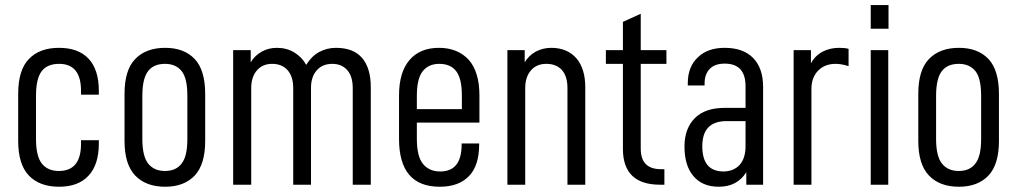

<svg xmlns="http://www.w3.org/2000/svg" viewBox="-20 -709 3903 737"><path d="M49.8 -168V-348.6Q49.8 -440.4 90.8 -482.4Q131.8 -525.4 206.1 -525.4Q280.3 -525.4 319.3 -484.4Q359.4 -442.4 359.4 -360.4V-345.7H291V-360.4Q291 -463.9 207 -463.9Q162.1 -463.9 140.6 -436.5Q118.2 -408.2 118.2 -340.8V-175.8Q118.2 -109.4 140.6 -81.1Q163.1 -52.7 206.1 -52.7Q291 -52.7 291 -157.2V-170.9H359.4V-158.2Q359.4 -76.2 319.3 -34.2Q280.3 7.8 207 7.8Q131.8 7.8 90.8 -35.2Q49.8 -78.1 49.8 -168Z M458 -168V-348.6Q458 -440.4 499 -482.4Q540 -525.4 614.3 -525.4Q686.5 -525.4 727.5 -482.4Q767.6 -439.5 767.6 -348.6V-168Q767.6 -78.1 727.5 -35.2Q686.5 7.8 614.3 7.8Q540 7.8 499 -35.2Q458 -78.1 458 -168ZM699.2 -175.8V-340.8Q699.2 -408.2 677.7 -435.5Q655.3 -463.9 613.3 -463.9Q570.3 -463.9 548.8 -436.5Q526.4 -408.2 526.4 -340.8V-175.8Q526.4 -109.4 548.8 -81.1Q571.3 -52.7 613.3 -52.7Q656.2 -52.7 677.7 -82Q699.2 -109.4 699.2 -175.8Z M875 -516.6H942.4V-469.7Q957 -495.1 984.4 -510.7Q1010.7 -525.4 1043 -525.4Q1080.1 -525.4 1109.4 -507.8Q1139.6 -489.3 1155.3 -460Q1165 -475.6 1176.8 -487.8Q1188.5 -500 1204.1 -508.8Q1234.4 -525.4 1269.5 -525.4Q1336.9 -525.4 1370.1 -486.3Q1403.3 -447.3 1403.3 -374V0H1334V-371.1Q1334 -416 1312.5 -440.4Q1291 -463.9 1255.9 -463.9Q1217.8 -463.9 1196.3 -439.5Q1173.8 -414.1 1173.8 -372.1V0H1105.5V-371.1Q1105.5 -415 1084 -439.5Q1062.5 -463.9 1024.4 -463.9Q988.3 -463.9 966.8 -439.5Q944.3 -414.1 944.3 -371.1V0H875Z M1580.1 -238.3V-176.8Q1580.1 -108.4 1603.5 -80.1Q1627 -50.8 1669.9 -50.8Q1752 -50.8 1752 -154.3V-158.2H1819.3V-155.3Q1819.3 -73.2 1780.3 -33.2Q1741.2 7.8 1668 7.8Q1511.7 7.8 1511.7 -175.8V-342.8Q1511.7 -432.6 1552.7 -479.5Q1592.8 -525.4 1665 -525.4Q1736.3 -525.4 1779.3 -479.5Q1820.3 -432.6 1820.3 -342.8V-238.3ZM1580.1 -340.8V-290H1752.9V-342.8Q1752.9 -408.2 1730.5 -436.5Q1709 -463.9 1666 -463.9Q1625 -463.9 1602.5 -435.5Q1580.1 -407.2 1580.1 -340.8Z M1927.7 -516.6H1994.1V-469.7Q2008.8 -495.1 2036.1 -510.7Q2064.5 -525.4 2095.7 -525.4Q2157.2 -525.4 2192.4 -485.4Q2226.6 -445.3 2226.6 -374V0H2158.2V-371.1Q2158.2 -416 2136.7 -440.4Q2115.2 -463.9 2077.1 -463.9Q2040 -463.9 2018.6 -439.5Q1996.1 -414.1 1996.1 -371.1V0H1927.7Z M2439.5 -463.9V-138.7Q2439.5 -98.6 2459 -79.1Q2478.5 -59.6 2516.6 -59.6H2530.3V0H2513.7Q2372.1 0 2371.1 -135.7V-463.9H2305.7V-516.6H2371.1V-625L2439.5 -656.2V-516.6H2538.1V-463.9Z M2909.2 -375V0H2844.7V-47.9Q2809.6 7.8 2739.3 7.8Q2675.8 7.8 2641.6 -33.2Q2607.4 -73.2 2607.4 -146.5Q2607.4 -215.8 2647.5 -255.9Q2686.5 -294.9 2761.7 -294.9H2841.8V-377.9Q2841.8 -464.8 2761.7 -464.8Q2724.6 -464.8 2705.1 -445.3Q2684.6 -424.8 2684.6 -388.7V-380.9H2620.1V-389.6Q2620.1 -453.1 2659.2 -489.3Q2696.3 -525.4 2761.7 -525.4Q2833 -525.4 2871.1 -486.3Q2909.2 -447.3 2909.2 -375ZM2841.8 -148.4V-244.1H2768.6Q2675.8 -244.1 2675.8 -147.5Q2675.8 -51.8 2755.9 -50.8Q2795.9 -50.8 2819.3 -76.2Q2841.8 -101.6 2841.8 -148.4Z M3026.4 -516.6H3092.8V-465.8Q3108.4 -495.1 3137.7 -510.7Q3166 -525.4 3201.2 -525.4Q3224.6 -525.4 3237.3 -521.5V-455.1Q3210 -463.9 3187.5 -463.9Q3146.5 -463.9 3121.1 -438.5Q3094.7 -412.1 3094.7 -367.2V0H3026.4Z M3322.3 -516.6H3389.6V0H3322.3ZM3322.3 -689.5H3390.6V-598.6H3322.3Z M3504.9 -168V-348.6Q3504.9 -440.4 3545.9 -482.4Q3586.9 -525.4 3661.1 -525.4Q3733.4 -525.4 3774.4 -482.4Q3814.5 -439.5 3814.5 -348.6V-168Q3814.5 -78.1 3774.4 -35.2Q3733.4 7.8 3661.1 7.8Q3586.9 7.8 3545.9 -35.2Q3504.9 -78.1 3504.9 -168ZM3746.1 -175.8V-340.8Q3746.1 -408.2 3724.6 -435.5Q3702.1 -463.9 3660.2 -463.9Q3617.2 -463.9 3595.7 -436.5Q3573.2 -408.2 3573.2 -340.8V-175.8Q3573.2 -109.4 3595.7 -81.1Q3618.2 -52.7 3660.2 -52.7Q3703.1 -52.7 3724.6 -82Q3746.1 -109.4 3746.1 -175.8Z"/></svg>

Font: Dinish Condensed
Style: Regular
Weight: 400
Width: 3
Designer: Bert Driehuis
Foundry: Playbeing
Version: Version 3.006; git-39231f3c-release